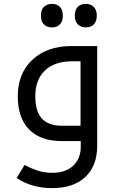

<svg xmlns="http://www.w3.org/2000/svg" viewBox="-20 -720 601 980"><path d="M391.1 -78.1V-407.2H348.1Q259.3 -407.2 209.7 -360.4Q160.2 -313.5 160.2 -229Q160.2 -150.9 194.1 -114.5Q228 -78.1 296.9 -78.1ZM245.1 240.2Q143.1 240.2 64.9 189L105 122.1Q137.2 139.2 171.4 150.6Q205.6 162.1 247.1 162.1Q314.9 162.1 353.5 125.7Q392.1 89.4 392.1 28.8V0H293.9Q187.5 0 129.2 -58.6Q70.8 -117.2 70.8 -228Q70.8 -345.7 145.5 -415.3Q220.2 -484.9 345.2 -484.9H476.1V23.9Q476.1 126 415.8 183.1Q355.5 240.2 245.1 240.2ZM418 -580.1Q392.1 -580.1 377 -595.7Q361.8 -611.3 361.8 -640.1Q361.8 -668.9 376.7 -684.6Q391.6 -700.2 418 -700.2Q444.8 -700.2 459.5 -683.8Q474.1 -667.5 474.1 -640.1Q474.1 -612.8 459.5 -596.4Q444.8 -580.1 418 -580.1ZM245.1 -580.1Q221.7 -580.1 205.3 -594.2Q189 -608.4 189 -640.1Q189 -671.9 205.3 -686Q221.7 -700.2 245.1 -700.2Q270.5 -700.2 285.6 -684.8Q300.8 -669.4 300.8 -640.1Q300.8 -611.3 285.9 -595.7Q271 -580.1 245.1 -580.1Z"/></svg>

Font: DroidArabicKufi
Style: Regular
Weight: 400
Designer: Pascal Zoghbi
Foundry: Ascender Corporation
Version: Version 1.00; ttfautohint (v1.4.1)